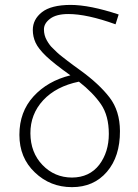

<svg xmlns="http://www.w3.org/2000/svg" viewBox="-20 -751 562 783"><path d="M273.4 -26.9Q344.7 -27.3 384.8 -79.1Q423.8 -130.9 423.8 -205.1Q423.8 -279.3 391.6 -326.2Q359.4 -373 301.8 -418Q209 -398.9 156.2 -342.3Q103.5 -285.2 104 -207Q104.5 -128.9 153.3 -78.1Q202.1 -27.3 273.4 -26.9ZM122.1 -47.9Q59.1 -107.4 59.1 -201.2Q59.1 -294.9 116.7 -357.9Q174.3 -420.9 267.1 -443.8Q199.2 -492.2 167.5 -522.5Q136.2 -552.7 125 -577.1Q113.8 -601.6 113.8 -628.9Q113.8 -671.9 150.9 -701.2Q188 -730.5 267.1 -731Q346.2 -731 463.9 -691.9L451.2 -651.9Q335 -693.8 258.8 -693.8Q210 -693.8 184.6 -674.8Q159.2 -655.8 159.2 -631.3Q159.2 -606.9 170.9 -586.4Q182.6 -565.9 194.3 -555.2Q206.1 -543.9 212.4 -537.6Q218.8 -531.2 233.9 -519.5Q249 -507.8 255.9 -502.4Q262.7 -497.1 281.2 -483.4Q299.8 -469.7 308.1 -463.9Q384.8 -408.2 426.8 -353.5Q468.8 -298.8 469.2 -216.8Q469.7 -112.8 416 -50.3Q362.3 12.2 273.4 12.2Q184.6 12.2 122.1 -47.9Z"/></svg>

Font: SourceSansPro-Light
Style: Regular
Weight: 300
Designer: Paul D. Hunt
Foundry: Adobe Systems Incorporated
Version: Version 2.020;PS 2.0;hotconv 1.0.86;makeotf.lib2.5.63406